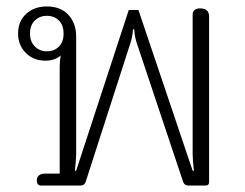

<svg xmlns="http://www.w3.org/2000/svg" viewBox="-20 -575 758 595"><path d="M94 -15Q94 -37 121 -37H165V-368Q165 -385 168 -403Q150 -387 120 -387Q84 -387 60 -411Q36 -435 36 -471Q36 -509 61 -532Q86 -555 125 -555Q168 -555 192 -529Q216 -503 216 -462V-98Q216 -80 212 -46H216L379 -544H409L577 -46H581Q577 -78 577 -98V-531Q577 -539 583 -544Q589 -549 600 -549Q628 -549 628 -524V-11Q628 0 617 0H564Q551 0 547 -13L405 -438Q397 -461 396 -484H392Q391 -461 383 -438L246 -13Q242 0 229 0H107Q101 0 97.5 -4Q94 -8 94 -15ZM177 -471Q177 -497 162.5 -511.5Q148 -526 125 -526Q103 -526 88 -511.5Q73 -497 73 -471Q73 -446 88 -431Q103 -416 125 -416Q148 -416 162.5 -430.5Q177 -445 177 -471Z"/></svg>

Font: Maitree Light
Style: Regular
Weight: 300
Designer: CadsonDemak Team
Foundry: CadsonDemak
Version: Version 1.001